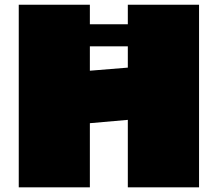

<svg xmlns="http://www.w3.org/2000/svg" viewBox="-20 -800 930 820"><path d="M363.8 -696.3H525.9V-779.8H830.1V0H525.9V-288.1L363.8 -273.9V0H60.1V-779.8H363.8ZM525.9 -602.1H363.8V-498L525.9 -511.2Z"/></svg>

Font: Fz Rammetto One
Style: Regular
Weight: 400
Designer: Vernon Adams
Foundry: Vernon Adams
Version: Vit hóa bi c Thuy @ FontZin.Com